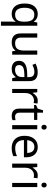

<svg xmlns="http://www.w3.org/2000/svg" viewBox="1522 -2299 1017 4101"><g transform="rotate(90 2030.5 -248.5)"><path d="M442 11Q442 -7 443 -31Q444 -55 447 -72H441Q418 -38 377.5 -14Q337 10 273 10Q176 10 115.5 -59.5Q55 -129 55 -267Q55 -405 116.5 -475.5Q178 -546 276 -546Q339 -546 379 -522Q419 -498 443 -463H447L460 -536H530V240H442ZM290 -63Q373 -63 407.5 -108.5Q442 -154 443 -248V-266Q443 -368 409 -420.5Q375 -473 288 -473Q216 -473 181 -416.5Q146 -360 146 -265Q146 -170 181.5 -116.5Q217 -63 290 -63Z M1148 -536V0H1076L1063 -71H1059Q1033 -29 987 -9.5Q941 10 889 10Q792 10 743 -36.5Q694 -83 694 -185V-536H783V-191Q783 -63 902 -63Q991 -63 1025.5 -113Q1060 -163 1060 -257V-536Z M1521 -545Q1619 -545 1666 -502Q1713 -459 1713 -365V0H1649L1632 -76H1628Q1593 -32 1554.5 -11Q1516 10 1448 10Q1375 10 1327 -28.5Q1279 -67 1279 -149Q1279 -229 1342 -272.5Q1405 -316 1536 -320L1627 -323V-355Q1627 -422 1598 -448Q1569 -474 1516 -474Q1474 -474 1436 -461.5Q1398 -449 1365 -433L1338 -499Q1373 -518 1421 -531.5Q1469 -545 1521 -545ZM1547 -259Q1447 -255 1408.5 -227Q1370 -199 1370 -148Q1370 -103 1397.5 -82Q1425 -61 1468 -61Q1536 -61 1581 -98.5Q1626 -136 1626 -214V-262Z M2129 -546Q2144 -546 2161.5 -544.5Q2179 -543 2192 -540L2181 -459Q2168 -462 2152.5 -464Q2137 -466 2123 -466Q2082 -466 2046 -443.5Q2010 -421 1988.5 -380.5Q1967 -340 1967 -286V0H1879V-536H1951L1961 -438H1965Q1991 -482 2032 -514Q2073 -546 2129 -546Z M2471 -62Q2491 -62 2512 -65.5Q2533 -69 2546 -73V-6Q2532 1 2506 5.5Q2480 10 2456 10Q2414 10 2378.5 -4.5Q2343 -19 2321 -55Q2299 -91 2299 -156V-468H2223V-510L2300 -545L2335 -659H2387V-536H2542V-468H2387V-158Q2387 -109 2410.5 -85.5Q2434 -62 2471 -62Z M2698 -737Q2718 -737 2733.5 -723.5Q2749 -710 2749 -681Q2749 -653 2733.5 -639Q2718 -625 2698 -625Q2676 -625 2661 -639Q2646 -653 2646 -681Q2646 -710 2661 -723.5Q2676 -737 2698 -737ZM2741 -536V0H2653V-536Z M3118 -546Q3187 -546 3236.5 -516Q3286 -486 3312.5 -431.5Q3339 -377 3339 -304V-251H2972Q2974 -160 3018.5 -112.5Q3063 -65 3143 -65Q3194 -65 3233.5 -74.5Q3273 -84 3315 -102V-25Q3274 -7 3234 1.5Q3194 10 3139 10Q3063 10 3004.5 -21Q2946 -52 2913.5 -113.5Q2881 -175 2881 -264Q2881 -352 2910.5 -415Q2940 -478 2993.5 -512Q3047 -546 3118 -546ZM3117 -474Q3054 -474 3017.5 -433.5Q2981 -393 2974 -321H3247Q3246 -389 3215 -431.5Q3184 -474 3117 -474Z M3725 -546Q3740 -546 3757.5 -544.5Q3775 -543 3788 -540L3777 -459Q3764 -462 3748.5 -464Q3733 -466 3719 -466Q3678 -466 3642 -443.5Q3606 -421 3584.5 -380.5Q3563 -340 3563 -286V0H3475V-536H3547L3557 -438H3561Q3587 -482 3628 -514Q3669 -546 3725 -546Z M3933 -737Q3953 -737 3968.5 -723.5Q3984 -710 3984 -681Q3984 -653 3968.5 -639Q3953 -625 3933 -625Q3911 -625 3896 -639Q3881 -653 3881 -681Q3881 -710 3896 -723.5Q3911 -737 3933 -737ZM3976 -536V0H3888V-536Z"/></g></svg>

Font: Noto Sans Ogham
Style: Regular
Weight: 400
Designer: Monotype Design Team
Foundry: Monotype Imaging Inc.
Version: Version 2.001; ttfautohint (v1.8.4.7-5d5b)